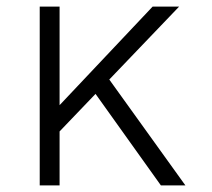

<svg xmlns="http://www.w3.org/2000/svg" viewBox="-20 -560 640 580"><path d="M100 0H160V-540H100ZM138 -140 521 -540H441L138 -219ZM466 0H540L297 -338L251 -301Z"/></svg>

Font: CommitMonoV143 ExtLt
Style: Regular
Weight: 200
Monospace: yes
Designer: Eigil Nikolajsen
Foundry: Eigil Nikolajsen
Version: Version 1.143